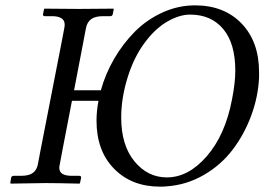

<svg xmlns="http://www.w3.org/2000/svg" viewBox="-20 -678 978 710"><path d="M683.1 -624Q644.5 -624 601.1 -599.6Q557.6 -575.2 521 -527.8Q477.5 -472.7 452.9 -394.8Q428.2 -316.9 428.2 -243.2Q428.2 -141.1 477.1 -81.5Q525.9 -22 597.2 -22Q676.8 -22 744.9 -100.6Q813 -179.2 837.9 -310.1Q850.1 -371.1 850.1 -417Q850.1 -517.6 805.4 -570.8Q760.7 -624 683.1 -624ZM701.2 -658.2Q808.6 -658.2 873.3 -591.1Q938 -523.9 938 -411.1V-391.1Q934.6 -319.3 908.7 -249.8Q882.8 -180.2 839.8 -123.8Q796.9 -67.4 732.9 -30.5Q668.9 6.3 595.2 11.2Q587.4 12.2 571.8 12.2Q466.8 12.2 401.9 -54Q336.9 -120.1 336.9 -231.9Q336.9 -267.6 344.2 -305.2H246.1L210 -118.2Q208.5 -110.4 205.6 -94.5Q202.6 -78.6 201.2 -70.8Q199.2 -63 199.2 -58.1Q199.2 -42.5 210.7 -35.2Q222.2 -27.8 247.1 -27.8H272.9Q281.2 -27.8 279.8 -20Q279.3 -17.1 277.8 -10.5Q276.4 -3.9 275.9 -1L273.9 1Q188 -1 147.9 -1L20 1L18.1 -1Q18.6 -3.9 19.5 -10.5Q20.5 -17.1 21 -20Q22.5 -27.8 30.8 -27.8H57.1Q86.9 -27.8 101.6 -38.6Q116.2 -49.3 120.1 -70.8Q126 -101.1 128.9 -117.2L209 -527.8Q211.9 -543.9 217.8 -574.2Q219.2 -581.5 219.2 -586.9Q219.2 -618.2 171.9 -618.2H146Q137.7 -618.2 139.2 -626Q139.6 -628.9 141.1 -635.5Q142.6 -642.1 143.1 -645Q143.6 -645 144 -645.5Q144.5 -646 145 -646Q231 -645 271 -645L398.9 -646Q399.4 -646 399.9 -645.5Q400.4 -645 400.9 -645Q400.4 -642.1 398.9 -635.5Q397.5 -628.9 397 -626Q395.5 -618.2 388.2 -618.2H361.8Q332 -618.2 317.1 -607.2Q302.2 -596.2 297.9 -574.2Q296.4 -566.9 293.5 -551.3Q290.5 -535.6 289.1 -527.8L253.9 -344.2H353Q369.6 -404.3 401.6 -459.7Q433.6 -515.1 477.5 -559.8Q521.5 -604.5 579.8 -631.3Q638.2 -658.2 701.2 -658.2Z"/></svg>

Font: Common Serif
Style: Italic
Weight: 400
Italic angle: -12°
Designer: Philipp H. Poll, Khaled Hosny
Foundry: Stefan Peev, Context Ltd.
Version: Version 1.026